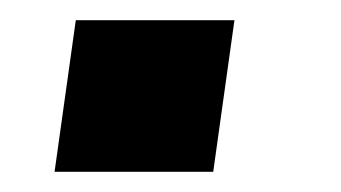

<svg xmlns="http://www.w3.org/2000/svg" viewBox="-20 -170 337 190"><path d="M34 0 55 -150H212L191 0Z"/></svg>

Font: Finlandica
Style: Italic
Weight: 400
Italic angle: -8°
Designer: Niklas Ekholm, Juho Hiilivirta, Jaakko Suomalainen
Foundry: Helsinki Type Studio
Version: Version 1.064